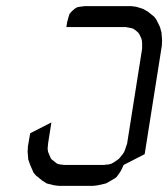

<svg xmlns="http://www.w3.org/2000/svg" viewBox="-20 -604 547 624"><path d="M69.8 -110.8 70.8 -128.9 78.1 -170.9 147 -206.1 136.2 -137.2 134.8 -120.1 136.2 -110.8 139.2 -103 145 -89.8 147.9 -85.9 159.2 -77.1 166 -71.8 173.8 -69.8 189 -67.9H316.9L334 -69.8L341.8 -71.8L351.1 -77.1L363.8 -85.9L368.2 -89.8L378.9 -103L383.8 -110.8L387.2 -120.1L393.1 -137.2L441.9 -445.8V-463.9L440.9 -473.1L439 -480L432.1 -494.1L429.2 -498L418.9 -506.8L412.1 -511.2L403.8 -513.2L388.2 -516.1H195.8L198.2 -532.2L203.1 -549.8L206.1 -559.1L211.9 -565.9L222.2 -575.2L230 -580.1L238.8 -582L254.9 -584H407.2L422.9 -582L444.8 -575.2L460.9 -565.9L481 -549.8L487.8 -541L500 -516.1L504.9 -498L506.8 -473.1L505.9 -455.1L450.2 -103L381.8 -67.9L374 -50.8L369.1 -43L358.9 -28.8L354 -24.9L340.8 -17.1L324.2 -7.8L298.8 -2L283.2 0H170.9L154.8 -2L131.8 -7.8L117.2 -17.1L96.2 -34.2L88.9 -43L78.1 -67.9L71.8 -85.9Z"/></svg>

Font: Petahja
Style: Italic
Weight: 400
Designer: T. Christopher White
Version: Version 1.1